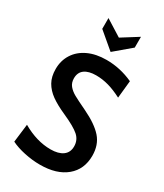

<svg xmlns="http://www.w3.org/2000/svg" viewBox="-230 -1022 964 1126"><g transform="rotate(30 252.0 -459.0)"><path d="M41 -28 56 -151Q153 -95 247 -95Q300 -95 329.5 -116.5Q359 -138 359 -179Q359 -222 327.5 -250Q296 -278 215 -314Q154 -341 116.5 -368Q79 -395 58.5 -431Q38 -467 38 -519Q38 -576 66.5 -620.5Q95 -665 147.5 -689.5Q200 -714 271 -714Q364 -714 451 -674L439 -556Q391 -581 348.5 -593Q306 -605 263 -605Q213 -605 185.5 -585Q158 -565 158 -525Q158 -495 174.5 -475Q191 -455 218 -440Q245 -425 306 -396Q396 -353 437.5 -305.5Q479 -258 479 -185Q479 -93 415 -39.5Q351 14 238 14Q186 14 132.5 2.5Q79 -9 41 -28ZM157 -859V-932L267 -863L377 -932V-859L267 -766Z"/></g></svg>

Font: Cabin Condensed SemiBold
Style: Regular
Weight: 600
Width: 3
Designer: Pablo Impallari
Foundry: Pablo Impallari. http://www.impallari.com Igino Marini. http://www.ikern.com
Version: Version 2.001